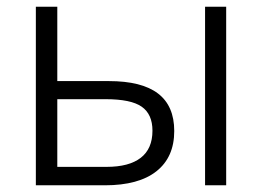

<svg xmlns="http://www.w3.org/2000/svg" viewBox="-20 -553 782 573"><path d="M87 -533H151V-311H305Q403 -311 451.5 -274Q500 -237 500 -162Q500 -84 447 -42Q394 0 293 0H87ZM592 -533H655V0H592ZM298 -55Q365 -55 400 -82Q435 -109 435 -163Q435 -212 403 -234.5Q371 -257 295 -257H151V-55Z"/></svg>

Font: OpenSansMMV
Style: Light
Weight: 300
Foundry: Ascender Corporation
Version: Version 4.001